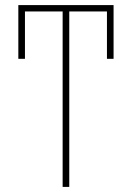

<svg xmlns="http://www.w3.org/2000/svg" viewBox="-20 -734 518 754"><path d="M226 0H252V-689H400V-503H426V-714H52V-503H78V-689H226Z"/></svg>

Font: Noto Sans Condensed Thin
Style: Regular
Weight: 100
Width: 3
Designer: Monotype Design Team
Foundry: Monotype Imaging Inc.
Version: Version 2.013